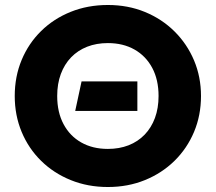

<svg xmlns="http://www.w3.org/2000/svg" viewBox="-20 -735 865 770"><path d="M412.6 15Q331.9 15 263.6 -12.8Q195.2 -40.5 144.9 -90Q94.5 -139.5 66.8 -206Q39.1 -272.5 39.1 -350Q39.1 -428 66.8 -494.5Q94.5 -561 144.9 -610.5Q195.2 -660 263.6 -687.5Q331.9 -715 412.6 -715Q493.2 -715 561.3 -687Q629.4 -659 679.8 -609Q730.2 -559 758.2 -492.8Q786.1 -426.5 786.1 -350Q786.1 -272.5 758.2 -206Q730.2 -139.5 679.8 -90Q629.4 -40.5 561.3 -12.8Q493.2 15 412.6 15ZM281.6 -290 307.1 -408.5H530.9V-290ZM412.6 -137.8Q458.4 -137.8 495.8 -152.4Q533.1 -167.1 560 -194.9Q586.9 -222.8 601.4 -261.9Q615.9 -301.1 615.9 -350Q615.9 -415.2 590.5 -462.8Q565.1 -510.4 519.4 -536.3Q473.8 -562.2 412.6 -562.2Q366.9 -562.2 329.5 -547.6Q292.1 -532.9 265.2 -505.1Q238.4 -477.2 223.9 -438.1Q209.4 -399 209.4 -350Q209.4 -284.8 234.8 -237.2Q260.1 -189.6 305.8 -163.7Q351.5 -137.8 412.6 -137.8Z"/></svg>

Font: Geologica-Sharp
Style: Regular
Weight: 100
Designer: Sindre Bremnes, Frode Helland
Foundry: Monokrom Skriftforlag AS
Version: Version 1.010;gftools[0.9.28]